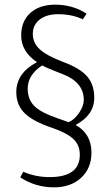

<svg xmlns="http://www.w3.org/2000/svg" viewBox="-20 -665 475 825"><path d="M305 -128Q373 -90 373 -9Q373 58 328.5 99Q284 140 212 140Q132 140 67 97L80 73Q133 96 193 96Q323 96 323 0Q323 -41 296 -67Q269 -93 206 -115Q122 -143 86 -178.5Q50 -214 50 -269Q50 -351 139 -398Q71 -443 71 -513Q71 -574 110.5 -609.5Q150 -645 217 -645Q293 -645 352 -606L336 -582Q289 -604 230 -604Q180 -604 150.5 -581Q121 -558 121 -519Q121 -481 150.5 -453.5Q180 -426 251 -399Q324 -372 354.5 -336.5Q385 -301 385 -245Q385 -171 305 -128ZM161 -384Q99 -343 99 -284Q99 -238 127.5 -209.5Q156 -181 227 -157Q238 -153 258 -146Q267 -143 275 -140Q299 -150 319.5 -179.5Q340 -209 340 -236Q340 -312 248 -347L240 -350Q233 -353 230 -354Q181 -373 161 -384Z"/></svg>

Font: TajawalTap
Style: Regular
Weight: 300
Designer: Boutros Fonts
Foundry: Created by Boutros International 2017
Version: Version 2.700